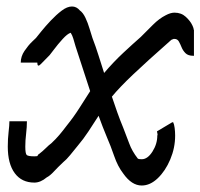

<svg xmlns="http://www.w3.org/2000/svg" viewBox="-20 -554 618 592"><path d="M417 18Q386 18 360 -19Q343 -41 332 -73Q321 -105 310 -130Q303 -147 296.5 -163.5Q290 -180 284 -197Q268 -172 252.5 -148.5Q237 -125 220 -105Q207 -89 196 -75.5Q185 -62 175 -54Q158 -38 146 -25Q134 -12 124 -7Q105 9 86 9Q47 9 25.5 -20Q4 -49 4 -102Q4 -126 6.5 -147Q9 -168 9 -180H63Q63 -162 60.5 -141.5Q58 -121 58 -102Q58 -80 62.5 -76Q67 -72 86 -72Q93 -72 94.5 -72.5Q96 -73 98 -78H99Q112 -88 121.5 -97.5Q131 -107 138 -112Q152 -125 163 -138Q174 -151 186 -167Q207 -193 224.5 -220.5Q242 -248 258 -273Q236 -341 213 -411Q209 -425 206 -435Q203 -445 198 -453Q188 -450 173 -433.5Q158 -417 146.5 -401.5Q135 -386 133 -384Q117 -368 106 -356.5Q95 -345 95 -361H44Q44 -380 55.5 -397Q67 -414 79 -425.5Q91 -437 91 -437Q95 -442 107.5 -457.5Q120 -473 136.5 -490.5Q153 -508 170 -521Q187 -534 202 -534Q216 -534 226 -522Q236 -515 243.5 -499Q251 -483 256 -466Q261 -449 265 -437Q275 -411 283.5 -384Q292 -357 301 -329Q330 -363 360 -391Q390 -419 414 -440Q432 -458 451.5 -477.5Q471 -497 491 -507Q506 -515 518 -515Q539 -515 553 -502Q567 -489 573 -476Q579 -463 576 -463H578V-382H576Q560 -382 552 -390Q544 -398 540 -408Q536 -418 531.5 -426Q527 -434 518 -434H515Q514 -433 511.5 -432.5Q509 -432 507 -430Q431 -363 389.5 -323.5Q348 -284 325 -256Q333 -232 341.5 -208Q350 -184 360 -160Q370 -135 378.5 -111.5Q387 -88 405 -65Q408 -63 417 -63Q435 -63 450 -86.5Q465 -110 465 -136Q467 -138 464 -149L511 -177H514Q517 -171 518.5 -159.5Q520 -148 520 -136Q520 -98 505 -62.5Q490 -27 466.5 -4.5Q443 18 417 18Z"/></svg>

Font: Syne Tactile
Style: Regular
Weight: 400
Designer: Lucas Descroix
Foundry: Bonjour Monde
Version: Version 2.100; ttfautohint (v1.8.3)